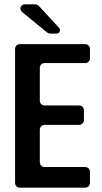

<svg xmlns="http://www.w3.org/2000/svg" viewBox="-20 -872 476 892"><path d="M376 -96H187C175 -96 165 -106 165 -118V-270C165 -282 175 -292 187 -292H348C360 -292 370 -302 370 -314V-360C370 -372 360 -382 348 -382H187C175 -382 165 -392 165 -404V-557C165 -569 175 -579 187 -579H376C388 -579 398 -589 398 -601V-645C398 -657 388 -667 376 -667H72C60 -667 50 -657 50 -645V-22C50 -10 60 0 72 0H376C388 0 398 -10 398 -22V-74C398 -86 388 -96 376 -96ZM213 -716H242C257 -716 264 -732 254 -743L160 -845C157 -848 147 -852 143 -852H96C75 -852 67 -828 83 -816L199 -721C201 -719 210 -716 213 -716Z"/></svg>

Font: DIN Rundschrift
Style: Breit
Weight: 400
Width: 7
Version: Version 1.027